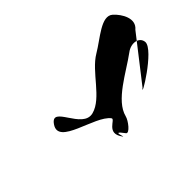

<svg xmlns="http://www.w3.org/2000/svg" viewBox="-77 -763 856 856"><g transform="rotate(-45 351.5 -335.0)"><path d="M129 -378C75 -298 284 -278 330 -216C341 -200 261 -186 307 -124C318 -108 282 -186 328 -124C339 -108 376 -156 381 -178C401 -258 521 -314 594 -368C628 -394 674 -386 677 -350C680 -298 477 -176 525 -216L684 -420C725 -454 691 -511 660 -539C619 -575 546 -503 486 -468C413 -425 362 -312 286 -292C203 -270 179 -452 129 -378Z"/></g></svg>

Font: Interstorm
Style: Obl
Weight: 400
Version: Version 0.7